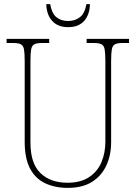

<svg xmlns="http://www.w3.org/2000/svg" viewBox="-20 -903 661 933"><path d="M309 10Q247 10 199.5 -12.5Q152 -35 126 -84Q100 -133 100 -214V-607Q100 -645 96.5 -663.5Q93 -682 81 -688Q69 -694 44 -694H12V-714H219V-694H184Q159 -694 147 -688Q135 -682 131.5 -663.5Q128 -645 128 -606V-210Q128 -109 176.5 -62Q225 -15 308 -15Q373 -15 414 -43Q455 -71 473.5 -116Q492 -161 492 -213V-606Q492 -645 488.5 -663.5Q485 -682 473 -688Q461 -694 436 -694H401V-714H607V-694H576Q551 -694 539 -688Q527 -682 523.5 -663.5Q520 -645 520 -606V-211Q520 -150 497 -99.5Q474 -49 427.5 -19.5Q381 10 309 10ZM311 -771Q261 -771 233.5 -801.5Q206 -832 205 -883H224Q231 -839 253.5 -820Q276 -801 311 -801Q345 -801 368.5 -819.5Q392 -838 400 -883H417Q416 -832 389 -801.5Q362 -771 311 -771Z"/></svg>

Font: Noto Serif Ethiopic SemiCondensed Thin
Style: Regular
Weight: 100
Width: 4
Designer: Monotype Design Team
Foundry: Monotype Imaging Inc.
Version: Version 2.102; ttfautohint (v1.8.4.7-5d5b)